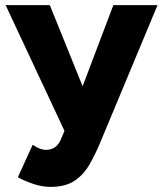

<svg xmlns="http://www.w3.org/2000/svg" viewBox="-20 -520 639 752"><path d="M177 212Q145 212 109.5 200Q74 188 50 174L108 47Q122 57 135.5 62Q149 67 160 67Q179 67 194 57.5Q209 48 218 27L277 -112L424 -500H597L376 30Q354 84 330 125Q306 166 270.5 189Q235 212 177 212ZM236 0 2 -500H175L332 -112L385 0Z"/></svg>

Font: Figtree Light ExtraBold
Style: Regular
Weight: 800
Version: Version 2.001;gftools[0.9.30]